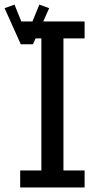

<svg xmlns="http://www.w3.org/2000/svg" viewBox="-43 -821 436 841"><path d="M327.6 -652.8V-727.1H146.5L172.4 -785.2L129.4 -800.8L99.1 -727.1H50.3L20.5 -800.8L-22.9 -785.2L47.9 -627.4L47.4 -627H102.1L101.6 -627.4L112.8 -652.8H138.2V-74.2H45.4V0H327.6V-74.2H234.9V-652.8Z"/></svg>

Font: SG Kara Light
Style: Regular
Weight: 400
Designer: Damoon Khanjanzadeh
Version: Version 1.000